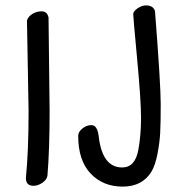

<svg xmlns="http://www.w3.org/2000/svg" viewBox="-20 -688 645 712"><path d="M555 -644Q576 -374 576 -302.5Q576 -231 574 -195Q572 -159 564 -117.5Q556 -76 542 -52Q508 4 435 4Q362 4 316 -44.5Q270 -93 270 -184Q270 -199 285.5 -211.5Q301 -224 319 -224Q341 -224 346 -183Q359 -67 433 -67Q481 -67 493 -132Q503 -187 503 -251Q503 -315 488.5 -470Q474 -625 474 -635.5Q474 -646 490 -657Q506 -668 521.5 -668Q537 -668 545.5 -661Q554 -654 555 -644ZM160 -623Q161 -507 164 -276Q164 -135 156 -37Q154 -22 137.5 -10.5Q121 1 104 1Q76 1 76 -28Q86 -128 86 -276L80 -612Q84 -626 99.5 -636Q115 -646 135 -646Q155 -646 160 -623Z"/></svg>

Font: Patrick Hand
Style: Regular
Weight: 400
Designer: Patrick Wagesreiter
Foundry: Patrick Wagesreiter
Version: Version 1.003;PS 001.003;hotconv 1.0.70;makeotf.lib2.5.58329